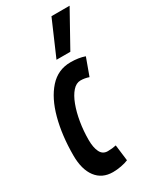

<svg xmlns="http://www.w3.org/2000/svg" viewBox="-203 -852 762 925"><g transform="rotate(-30 178.0 -389.5)"><path d="M137 10Q77 10 44 -33.5Q11 -77 11 -155Q11 -266 35 -356Q59 -446 106 -498.5Q153 -551 223 -551Q268 -551 302 -539L267 -443Q244 -451 221 -451Q197 -451 177 -428.5Q157 -406 142.5 -367.5Q128 -329 120 -281Q112 -233 112 -183Q112 -141 124.5 -115.5Q137 -90 165 -90Q190 -90 212 -95L223 -6Q207 1 183 5.5Q159 10 137 10ZM171 -595 255 -789H356L248 -595Z"/></g></svg>

Font: Georama ExtraCondensed SemiBold
Style: Italic
Weight: 600
Width: 2
Italic angle: -9°
Designer: Jean-Baptiste Levee
Foundry: Production Type
Version: Version 1.000